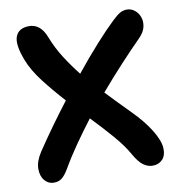

<svg xmlns="http://www.w3.org/2000/svg" viewBox="-81 -786 820 871"><g transform="rotate(-10 329.0 -350.5)"><path d="M98 8Q73 8 56 -12Q39 -32 39 -66Q39 -100 65 -140Q99 -191 137.5 -244.5Q176 -298 216 -350Q166 -405 124 -459.5Q82 -514 63 -564Q34 -639 47.5 -674.5Q61 -710 108 -711Q162 -712 187 -647Q207 -595 237 -548Q267 -501 301 -458Q355 -525 404.5 -580Q454 -635 492 -671Q514 -692 528.5 -700Q543 -708 560 -708Q579 -708 595 -695.5Q611 -683 618.5 -662.5Q626 -642 620.5 -617.5Q615 -593 591 -569Q549 -527 498 -472Q447 -417 394 -355Q450 -296 501 -244.5Q552 -193 581 -146Q612 -96 614 -61.5Q616 -27 598.5 -8.5Q581 10 553 10Q531 10 510.5 -4.5Q490 -19 468 -58Q444 -101 401.5 -150Q359 -199 309 -251Q270 -200 233 -147Q196 -94 166 -42Q149 -14 134.5 -3Q120 8 98 8Z"/></g></svg>

Font: Shantell Sans Normal
Style: Regular
Weight: 600
Designer: Stephen Nixon, Anya Danilova, Shantell Martin
Foundry: Arrow Type
Version: Version 1.009;[a7da0bfa3]